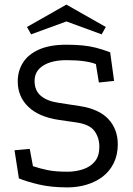

<svg xmlns="http://www.w3.org/2000/svg" viewBox="-20 -798 576 833"><path d="M273 15Q202 15 149 2.5Q96 -10 62 -24L43 -146L109 -152L123 -77Q153 -67 186.5 -60Q220 -53 272 -53Q308 -53 340 -63.5Q372 -74 391.5 -97.5Q411 -121 411 -161Q411 -201 389.5 -230Q368 -259 310 -267L234 -278Q148 -291 102.5 -335Q57 -379 57 -445Q57 -490 79.5 -526Q102 -562 149 -583Q196 -604 268 -604Q307 -604 337.5 -601Q368 -598 396 -591Q424 -584 458 -571L475 -447L409 -440L396 -520Q376 -528 344 -532.5Q312 -537 269 -537Q205 -537 167.5 -513.5Q130 -490 130 -447Q130 -405 157.5 -382Q185 -359 234 -352L325 -338Q410 -325 450.5 -281Q491 -237 491 -172Q491 -126 473.5 -90.5Q456 -55 426 -32Q396 -9 356.5 3Q317 15 273 15ZM268 -778 439 -681 421 -649 268 -705 115 -649 97 -681Z"/></svg>

Font: Podkova VF Beta
Style: Regular
Weight: 400
Designer: Ilya Yudin
Foundry: Cyreal (www.cyreal.org)
Version: Version 2.100